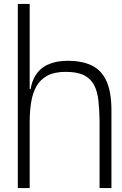

<svg xmlns="http://www.w3.org/2000/svg" viewBox="-20 -950 618 970"><path d="M70 -930H130V-442V0H70ZM483 -360 543 -403V0H483ZM130 -442Q130 -515 154 -559.5Q178 -604 221.5 -623.5Q265 -643 322 -643Q391 -643 440 -621Q489 -599 515.5 -545.5Q542 -492 543 -398L483 -345Q482 -399 477 -443.5Q472 -488 455.5 -520Q439 -552 405 -569.5Q371 -587 312 -587Q255 -587 219 -567.5Q183 -548 164 -514Q145 -480 137.5 -434Q130 -388 130 -334ZM97 -500H143L132 -436L97 -461Z"/></svg>

Font: Matangi
Style: Regular
Weight: 400
Designer: Prashant Pant
Foundry: The Graphic Ant
Version: Version 3.002